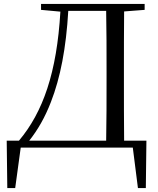

<svg xmlns="http://www.w3.org/2000/svg" viewBox="-20 -748 801 973"><path d="M517 0H653L679 205H719L722 -35H609C608 -135 608 -238 608 -354V-385C608 -491 608 -591 609 -690L713 -698V-728H188V-698L286 -689C268 -380 198 -180 76 -35H14L17 205H57L85 0ZM518 -35H128C171 -89 208 -153 238 -231C286 -354 315 -504 326 -693H518C520 -594 520 -491 520 -385V-354C520 -237 520 -135 518 -35Z"/></svg>

Font: Noto Serif CJK TC
Style: Regular
Weight: 400
Designer: Ryoko NISHIZUKA 西塚涼子 (kana & ideographs); Frank Grießhammer (Latin, Greek & Cyrillic); Wenlong ZHANG 张文龙 (bopomofo); San
Foundry: Adobe
Version: Version 2.001;hotconv 1.1.0;makeotfexe 2.6.0